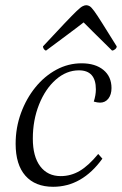

<svg xmlns="http://www.w3.org/2000/svg" viewBox="-20 -705 469 737"><path d="M184 12Q115 12 77.5 -30.5Q40 -73 40 -153Q40 -215 60.5 -271Q81 -327 116 -370Q151 -413 196.5 -437.5Q242 -462 293 -462Q346 -462 377 -436.5Q408 -411 408 -367Q408 -342 396 -326.5Q384 -311 364 -311Q354 -311 340 -315Q348 -340 348 -362Q348 -435 283 -435Q235 -435 194.5 -399.5Q154 -364 130 -304Q106 -244 106 -173Q106 -104 134.5 -66.5Q163 -29 213 -29Q252 -29 286 -49Q320 -69 357 -114L373 -96Q295 12 184 12ZM311 -685Q318 -685 324.5 -681Q331 -677 342 -662Q353 -647 373 -615Q393 -583 428 -527Q428 -521 422 -516Q416 -511 410 -511Q367 -553 337.5 -582.5Q308 -612 301 -619Q287 -608 273 -597.5Q259 -587 233 -567.5Q207 -548 157 -511Q153 -511 149 -516Q145 -521 145 -527Q197 -583 227.5 -615Q258 -647 273.5 -662Q289 -677 297 -681Q305 -685 311 -685Z"/></svg>

Font: Petrona Light
Style: Italic
Weight: 300
Italic angle: -9°
Designer: Ringo R. Seeber
Foundry: Ringo R. Seeber
Version: Version 2.001; ttfautohint (v1.8.3)